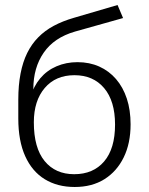

<svg xmlns="http://www.w3.org/2000/svg" viewBox="-20 -738 595 766"><path d="M278 8Q209 8 158.5 -23Q108 -54 80.5 -115Q53 -176 53 -265V-341Q53 -398 62 -444.5Q71 -491 88.5 -526.5Q106 -562 132.5 -589Q159 -616 194.5 -635Q230 -654 275 -667L449 -718L471 -666L279 -612Q196 -588 154.5 -528Q113 -468 113 -383V-349H101Q114 -394 140.5 -425.5Q167 -457 205.5 -473.5Q244 -490 289 -490Q337 -490 376 -472.5Q415 -455 443 -422.5Q471 -390 486 -344.5Q501 -299 501 -242Q501 -166 473.5 -110Q446 -54 396.5 -23Q347 8 278 8ZM276 -43Q352 -43 395.5 -94Q439 -145 439 -241Q439 -335 395.5 -386.5Q352 -438 277 -438Q202 -438 158.5 -387Q115 -336 115 -250Q115 -148 158 -95.5Q201 -43 276 -43Z"/></svg>

Font: Nunito Sans 12pt Light
Style: Regular
Weight: 300
Designer: Vernon Adams
Foundry: Vernon Adams
Version: Version 3.101;gftools[0.9.27]